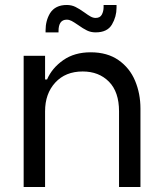

<svg xmlns="http://www.w3.org/2000/svg" viewBox="-20 -751 652 771"><path d="M75 -527H161V-432H169Q189 -478 234 -509.5Q279 -541 344 -541Q411 -541 456 -509.5Q501 -478 522.5 -426.5Q544 -375 544 -315V0H458V-304Q458 -382 417.5 -423Q377 -464 312 -464Q243 -464 202 -419.5Q161 -375 161 -304V0H75ZM181 -698Q202 -731 248 -731Q267 -731 282.5 -723.5Q298 -716 319 -701Q334 -690 344 -684.5Q354 -679 364 -679Q382 -679 389 -692.5Q396 -706 396 -722Q396 -727 396 -731H448Q448 -725 448 -720Q448 -684 429.5 -652.5Q411 -621 364 -621Q345 -621 329.5 -628.5Q314 -636 293 -651Q277 -662 267.5 -667Q258 -672 248 -672Q215 -672 215 -626Q215 -624 215 -621H163Q163 -625 163 -629Q163 -668 181 -698Z"/></svg>

Font: Lopes Sans
Style: Regular
Weight: 400
Designer: Gabriel Lam, Diego Maldonado
Foundry: TypeRant, Foresti Design
Version: Version 4.000